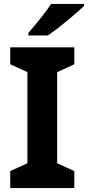

<svg xmlns="http://www.w3.org/2000/svg" viewBox="-20 -954 446 974"><path d="M357 0H32V-86L119 -126V-588L32 -628V-714H357V-628L270 -588V-126L357 -86ZM406 -924Q392 -910 369 -890Q346 -870 319.5 -848Q293 -826 267.5 -806.5Q242 -787 223 -774H124V-787Q140 -806 161.5 -831.5Q183 -857 204 -884.5Q225 -912 239 -934H406Z"/></svg>

Font: Noto Sans Devanagari UI
Style: Bold
Weight: 700
Designer: Jelle Bosma - Monotype Design Team
Foundry: Monotype Imaging Inc.
Version: Version 2.004; ttfautohint (v1.8.4.7-5d5b)